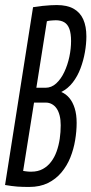

<svg xmlns="http://www.w3.org/2000/svg" viewBox="-27 -730 362 760"><path d="M-7 2.3 103.8 -701.5Q123.9 -704.8 141.2 -706.6Q158.5 -708.4 172.6 -709.2Q186.8 -710 197.7 -710Q238.5 -710 264.3 -695.5Q290.2 -681 302.5 -653.4Q314.9 -625.8 314.9 -586Q314.9 -556.8 309.2 -523.9Q303.5 -490.9 291.7 -459.5Q280 -428.2 261 -403.7Q242.1 -379.2 215.6 -365.9Q234.3 -358.1 247.8 -341.8Q261.2 -325.6 268.8 -301.1Q276.4 -276.6 276.4 -243.4Q276.4 -210.3 270.4 -174.8Q264.5 -139.2 251.3 -106.3Q238 -73.4 216 -47.2Q194.1 -21 162.6 -5.5Q131.2 10 88.5 10Q75.9 10 64.2 9.7Q52.5 9.4 41.3 8.6Q30.1 7.8 18.3 6.1Q6.6 4.5 -7 2.3ZM116.9 -382.6H152.9Q176.7 -382.6 195.5 -399.8Q214.4 -417.1 227.6 -445.1Q240.8 -473.2 247.6 -505.4Q254.3 -537.5 254.3 -567.4Q254.3 -597.2 247.7 -615.4Q241.1 -633.6 227.6 -641.7Q214.1 -649.8 193.9 -649.8Q188.6 -649.8 182.6 -649.3Q176.7 -648.8 170.7 -648.3Q164.8 -647.8 158.6 -645.8ZM107.7 -323.9 64.6 -53.5Q70 -52.5 74.3 -52Q78.5 -51.5 82.6 -51Q86.7 -50.5 90.2 -50.5Q93.8 -50.5 97.6 -50.5Q122.9 -50.5 142.1 -60.9Q161.4 -71.3 175.1 -89.4Q188.9 -107.4 197.2 -130.8Q205.6 -154.3 209.5 -180.8Q213.3 -207.3 213.3 -234.2Q213.3 -255.7 209.1 -272.6Q204.8 -289.6 197 -300.8Q189.2 -312 178.1 -318Q167.1 -323.9 154.2 -323.9Z"/></svg>

Font: Georama ExtraCondensed Thin
Style: Italic
Weight: 100
Width: 2
Italic angle: -9°
Designer: Jean-Baptiste Levee
Foundry: Production Type
Version: Version 1.001